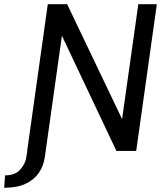

<svg xmlns="http://www.w3.org/2000/svg" viewBox="-85 -717 781 912"><path d="M44 0 142 -697H234L508 -124H491L572 -697H660L562 0H468L196 -575H213L132 0ZM-65 175 -61 116Q-13 116 11.5 88Q36 60 40 29Q40 27 42 16.5Q44 6 45 -2L132 0L128 29Q122 71 99.5 104Q77 137 36.5 156Q-4 175 -65 175Z"/></svg>

Font: Hanken Grotesk
Style: Italic
Weight: 400
Italic angle: -8°
Designer: Alfredo Marco Pradil
Foundry: Hanken Design Co.
Version: Version 3.013